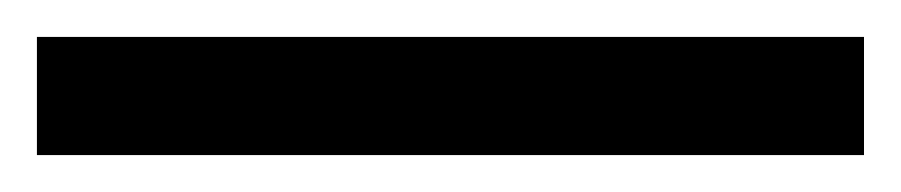

<svg xmlns="http://www.w3.org/2000/svg" viewBox="-22 70 488 104"><path d="M446 154H-2V90H446Z"/></svg>

Font: Noto Sans Pahawh Hmong
Style: Regular
Weight: 400
Designer: Monotype Design Team
Foundry: Monotype Imaging Inc.
Version: Version 2.001; ttfautohint (v1.8.4.7-5d5b)